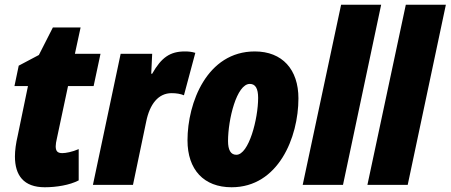

<svg xmlns="http://www.w3.org/2000/svg" viewBox="-20 -780 1901 810"><path d="M169 10C217 10 274 1 312 -19V-151C285 -139 257 -134 243 -134C223 -134 215 -142 215 -163C215 -171 217 -184 220 -196L267 -417H375L404 -553H296L320 -664H203L144 -548L59 -503L41 -417H98L55 -209C47 -175 43 -145 43 -120C43 -40 80 10 169 10Z M372 0H541L597 -268C612 -341 648 -387 704 -387C724 -387 742 -384 756 -378L804 -557C788 -562 774 -563 760 -563C698 -563 661 -538 622 -469H618L622 -553H489Z M957 10C1154 10 1239 -200 1239 -365C1239 -487 1171 -563 1055 -563C853 -563 771 -346 771 -188C771 -64 840 10 957 10ZM977 -127C953 -127 942 -148 942 -185C942 -275 978 -426 1034 -426C1058 -426 1069 -406 1069 -367C1069 -279 1030 -127 977 -127Z M1257 0H1427L1588 -760H1419Z M1530 0H1700L1861 -760H1692Z"/></svg>

Font: Noto Sans Condensed Black
Style: Italic
Weight: 900
Width: 3
Italic angle: -12°
Designer: Monotype Design Team
Foundry: Monotype Imaging Inc.
Version: Version 2.013